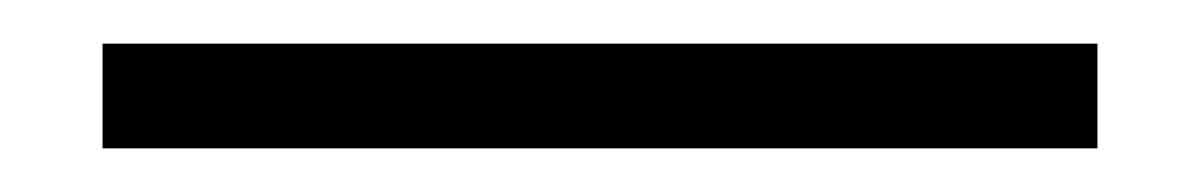

<svg xmlns="http://www.w3.org/2000/svg" viewBox="-20 86 550 88"><path d="M27 154V106H483V154Z"/></svg>

Font: IBM Plex Sans Cond Light
Style: Regular
Weight: 300
Width: 3
Designer: Mike Abbink, Paul van der Laan, Pieter van Rosmalen
Foundry: Bold Monday
Version: Version 1.3